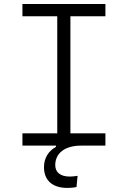

<svg xmlns="http://www.w3.org/2000/svg" viewBox="-20 -713 626 940"><path d="M309.1 207C322.3 207 338.9 206.1 354.5 202.6L359.9 147.9C346.2 149.9 332.5 151.4 321.8 151.4C276.4 151.4 250.5 131.3 250.5 95.2C250.5 38.1 296.4 0 376 0H496.1V-60.1H324.7V-633.3H496.1V-693.4H89.8V-633.3H260.3V-60.1H89.8V0H253.9V6.3C216.8 25.9 195.3 62 195.3 105.5C195.3 169.9 236.8 207 309.1 207Z"/></svg>

Font: Cascadia Mono NF Light
Style: Regular
Weight: 300
Monospace: yes
Designer: Aaron Bell
Foundry: Saja Typeworks
Version: Version 2404.023